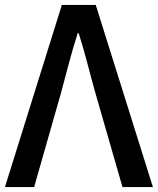

<svg xmlns="http://www.w3.org/2000/svg" viewBox="-23 -756 638 776"><path d="M-3 0H115L224 -382C247 -466 264 -538 291 -622H295C322 -538 338 -466 362 -382L472 0H595L364 -736H227Z"/></svg>

Font: Spoqa Han Sans Neo Medium
Style: Regular
Weight: 500
Designer: [Spoqa Han Sans Neo] Dong-huui Kim  Younghwa Kang  Yujin Lee  [Noto Sans] Ryoko NISHIZUKA  (kana & ideographs); Paul D. 
Foundry: Spoqa (http://www.spoqa-han-sans.com)
Version: Version 1.000